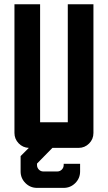

<svg xmlns="http://www.w3.org/2000/svg" viewBox="-20 -704 514 914"><path d="M170.9 -683.6V-122.1H302.7V-683.6H424.8V-70.8Q424.8 -41.5 404.1 -20.8Q383.3 0 354 0H229.5L156.2 74.7V81.5Q156.2 94.2 165 103.3Q173.8 112.3 186.5 112.3H252.4Q265.1 112.3 274.2 103.3Q283.2 94.2 283.2 81.5V75.7H361.3V112.3Q361.3 144.5 338.4 167.5Q315.4 190.4 283.2 190.4H156.2Q124 190.4 101.1 167.5Q78.1 144.5 78.1 112.3V39.1L117.2 0Q88.9 -1 68.8 -21.7Q48.8 -42.5 48.8 -70.8V-683.6Z"/></svg>

Font: California Gothic
Style: Regular
Weight: 400
Version: Version 2.2;